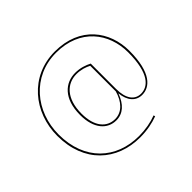

<svg xmlns="http://www.w3.org/2000/svg" viewBox="-192 -950 1404 1404"><g transform="rotate(-45 510.0 -248.0)"><path d="M527.1 -691.4C272.4 -691.4 103.3 -485.8 103.3 -241.8C103.3 35.6 284.3 195 525.1 195C597.1 195 659.4 181.7 711 162.7L707.6 150C656 169.9 592.4 181.9 525.6 181.9C290.8 181.9 117.7 26.4 117.7 -241.8C117.7 -479.3 281.6 -678.3 527.1 -678.3C775.7 -678.3 902.3 -504.4 902.3 -308.1C902.3 -87.8 827.1 -26.7 755 -26.7C691.3 -26.7 650.3 -79.3 650.3 -180.1V-442.9C619 -459.1 575 -475.7 521.7 -475.7C420.3 -475.7 329.3 -402.6 329.3 -231.4C329.3 -87.4 400.6 -16.4 489.3 -16.4C559.1 -16.4 609.4 -62.1 639.6 -146.3C647.4 -63.3 691 -14.4 755 -14.4C832.4 -14.4 916.7 -80 916.7 -309C916.7 -509.7 787.9 -691.4 527.1 -691.4ZM490.1 -29.6C405.9 -29.6 343.7 -96.1 343.7 -231.4C343.7 -388.3 423.9 -462.6 522.1 -462.6C570.7 -462.6 607.4 -449 636.3 -434.1V-169.2C612.4 -85 560.9 -29.6 490.1 -29.6Z"/></g></svg>

Font: Fira Sans Hair
Style: Regular
Weight: 100
Designer: bBox Type GmbH & Carrois Corporate GbR & Edenspiekermann AG
Foundry: bBox Type GmbH & Carrois Corporate GbR & Edenspiekermann AG
Version: Version 4.300;PS 004.300;hotconv 1.0.88;makeotf.lib2.5.64775